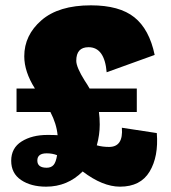

<svg xmlns="http://www.w3.org/2000/svg" viewBox="-20 -690 640 720"><path d="M568 -191Q575 -103 541 -46.5Q507 10 430 10Q365 10 290 -47Q233 10 153 10Q96 10 59 -15Q22 -40 22 -87Q22 -135 61 -159.5Q100 -184 158 -184Q184 -184 196 -183Q192 -226 169 -270H42V-358H111Q71 -421 71 -479Q71 -558 135.5 -614Q200 -670 321 -670Q428 -670 484 -625Q540 -580 560 -484L380 -419Q372 -513 312 -513Q266 -513 266 -462Q266 -438 298 -387Q307 -374 316 -358H493V-270H351Q354 -248 354 -223Q354 -184 343 -145Q364 -139 389 -139Q443 -139 437 -211ZM155 -61Q172 -61 181 -71.5Q190 -82 194 -108Q177 -115 155 -115Q120 -115 120 -88Q120 -61 155 -61Z"/></svg>

Font: Elaine Sans Black
Style: Regular
Weight: 900
Designer: Wei Huang
Foundry: Wei Huang
Version: Version 2.001;December 24, 2019;FontCreator 12.0.0.2547 64-b